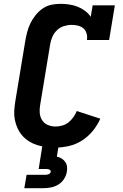

<svg xmlns="http://www.w3.org/2000/svg" viewBox="-20 -763 640 1003"><path d="M270 8Q245 8 221 5Q197 2 174.5 -5Q152 -12 132 -24.5Q112 -37 97 -54Q82 -71 72 -92.5Q62 -114 57.5 -137.5Q53 -161 54.5 -185.5Q56 -210 60 -234L112 -549Q116 -572 122 -595.5Q128 -619 139 -641.5Q150 -664 166 -684Q182 -704 203 -718.5Q224 -733 248 -738Q272 -743 296 -743Q319 -743 342 -739.5Q365 -736 385.5 -728Q406 -720 424 -706.5Q442 -693 454 -675L464 -735H580L550 -554H434Q437 -571 432.5 -587.5Q428 -604 416 -614.5Q404 -625 387.5 -629Q371 -633 354 -633Q334 -633 313.5 -626.5Q293 -620 277.5 -605Q262 -590 253.5 -570.5Q245 -551 242 -531L190 -216Q186 -195 187.5 -174Q189 -153 199.5 -136Q210 -119 229 -110.5Q248 -102 270 -102Q287 -102 305 -107Q323 -112 337.5 -123.5Q352 -135 363 -150.5Q374 -166 381 -183L504 -143Q489 -109 464.5 -79Q440 -49 408.5 -29Q377 -9 341 -0.5Q305 8 270 8ZM107 220 119 150H219Q227 150 235 146.5Q243 143 245 135Q246 127 239 123.5Q232 120 224 120H182L201 0H286L277 55Q290 58 301.5 65Q313 72 320.5 82.5Q328 93 330 107Q332 121 329 135Q326 154 314.5 172Q303 190 285 201Q267 212 247 216Q227 220 207 220Z"/></svg>

Font: Iosevka Curly Slab XBdEx
Style: Italic
Weight: 800
Width: 7
Italic angle: -9°
Monospace: yes
Designer: Belleve Invis
Foundry: Belleve Invis
Version: Version 11.1.0; ttfautohint (v1.8.3)